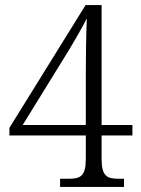

<svg xmlns="http://www.w3.org/2000/svg" viewBox="-20 -734 553 754"><path d="M216 0H467V-32H447C401 -32 379 -41 379 -110V-202H500V-243H379V-714H316L17 -232V-202H317V-110C317 -41 295 -32 249 -32H216ZM69 -243 227 -499C254 -541 309 -636 321 -662C318 -599 317 -501 317 -443V-243Z"/></svg>

Font: Noto Serif Bengali SemiCondensed Light
Style: Regular
Weight: 300
Width: 4
Designer: Juan Bruce, Universal Thirst, Indian Type Foundry and the Monotype Design Team.
Foundry: Monotype Imaging Inc.
Version: Version 2.003